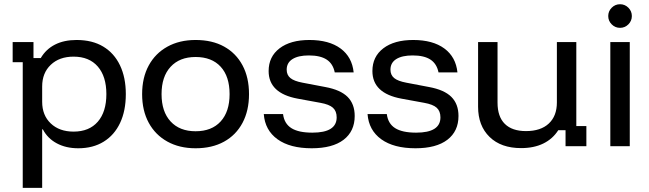

<svg xmlns="http://www.w3.org/2000/svg" viewBox="-20 -702 3117 922"><path d="M89.2 200V-403.3H40.8V-500H140.8V-423.3H175.8Q200.8 -465.8 244.2 -487.9Q287.5 -510 347.5 -510Q423.3 -510 475.8 -478.3Q528.3 -446.7 556.2 -388.3Q584.2 -330 584.2 -250Q584.2 -170 556.7 -111.7Q529.2 -53.3 477.9 -21.7Q426.7 10 355.8 10Q296.7 10 252.5 -13.8Q208.3 -37.5 185.8 -80.8H182.5V200ZM333.3 -70Q408.3 -70 449.6 -117.5Q490.8 -165 490.8 -250Q490.8 -335 449.6 -382.5Q408.3 -430 333.3 -430Q265 -430 223.8 -390.8Q182.5 -351.7 182.5 -286.7V-213.3Q182.5 -148.3 223.8 -109.2Q265 -70 333.3 -70Z M919.2 10Q841.7 10 783.8 -22.1Q725.8 -54.2 694.2 -112.5Q662.5 -170.8 662.5 -250Q662.5 -329.2 694.2 -387.5Q725.8 -445.8 783.8 -477.9Q841.7 -510 919.2 -510Q999.2 -510 1056.2 -478.3Q1113.3 -446.7 1144.6 -388.3Q1175.8 -330 1175.8 -250Q1175.8 -170.8 1144.6 -112.1Q1113.3 -53.3 1055.8 -21.7Q998.3 10 919.2 10ZM919.2 -71.7Q996.7 -71.7 1039.6 -118.8Q1082.5 -165.8 1082.5 -250Q1082.5 -335 1039.6 -381.7Q996.7 -428.3 919.2 -428.3Q842.5 -428.3 799.2 -381.2Q755.8 -334.2 755.8 -250Q755.8 -165.8 799.2 -118.8Q842.5 -71.7 919.2 -71.7Z M1476.7 10Q1372.5 10 1312.5 -33.3Q1252.5 -76.7 1246.7 -154.2H1339.2Q1345 -108.3 1379.2 -86.7Q1413.3 -65 1480 -65Q1596.7 -65 1596.7 -138.3Q1596.7 -168.3 1578.8 -184.6Q1560.8 -200.8 1518.3 -208.3L1409.2 -228.3Q1270 -254.2 1270 -360.8Q1270 -430 1322.5 -470Q1375 -510 1465.8 -510Q1560 -510 1615.4 -469.2Q1670.8 -428.3 1678.3 -354.2H1587.5Q1579.2 -395.8 1548.8 -415.8Q1518.3 -435.8 1463.3 -435.8Q1412.5 -435.8 1384.6 -418.3Q1356.7 -400.8 1356.7 -367.5Q1356.7 -341.7 1374.6 -327.1Q1392.5 -312.5 1432.5 -305L1541.7 -284.2Q1615 -270.8 1649.2 -236.7Q1683.3 -202.5 1683.3 -145Q1683.3 -71.7 1630 -30.8Q1576.7 10 1476.7 10Z M1975 10Q1870.8 10 1810.8 -33.3Q1750.8 -76.7 1745 -154.2H1837.5Q1843.3 -108.3 1877.5 -86.7Q1911.7 -65 1978.3 -65Q2095 -65 2095 -138.3Q2095 -168.3 2077.1 -184.6Q2059.2 -200.8 2016.7 -208.3L1907.5 -228.3Q1768.3 -254.2 1768.3 -360.8Q1768.3 -430 1820.8 -470Q1873.3 -510 1964.2 -510Q2058.3 -510 2113.8 -469.2Q2169.2 -428.3 2176.7 -354.2H2085.8Q2077.5 -395.8 2047.1 -415.8Q2016.7 -435.8 1961.7 -435.8Q1910.8 -435.8 1882.9 -418.3Q1855 -400.8 1855 -367.5Q1855 -341.7 1872.9 -327.1Q1890.8 -312.5 1930.8 -305L2040 -284.2Q2113.3 -270.8 2147.5 -236.7Q2181.7 -202.5 2181.7 -145Q2181.7 -71.7 2128.3 -30.8Q2075 10 1975 10Z M2482.5 9.2Q2385.8 9.2 2330.8 -44.6Q2275.8 -98.3 2275.8 -189.2V-500H2369.2V-209.2Q2369.2 -141.7 2404.2 -107.1Q2439.2 -72.5 2505.8 -72.5Q2576.7 -72.5 2615.4 -108.8Q2654.2 -145 2654.2 -210V-500H2747.5V-96.7H2795.8V0H2695.8V-76.7H2660.8Q2634.2 -35 2589.2 -12.9Q2544.2 9.2 2482.5 9.2Z M2910.8 0V-500H3004.2V0ZM2957.5 -568.3Q2934.2 -568.3 2917.5 -585Q2900.8 -601.7 2900.8 -625Q2900.8 -648.3 2917.5 -665Q2934.2 -681.7 2957.5 -681.7Q2980.8 -681.7 2997.5 -665Q3014.2 -648.3 3014.2 -625Q3014.2 -601.7 2997.5 -585Q2980.8 -568.3 2957.5 -568.3Z"/></svg>

Font: Funnel Display
Style: Regular
Weight: 400
Designer: NORD ID, Kristian Moeller
Foundry: Dicotype
Version: Version 1.000